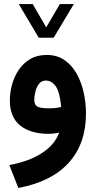

<svg xmlns="http://www.w3.org/2000/svg" viewBox="-20 -656 470 941"><path d="M169.9 -471.2 71.8 -636.2H140.1L206.5 -522L273.4 -636.2H341.8L243.2 -471.2ZM270 -5.9Q243.7 0 218.8 0Q129.9 0 79.1 -40.8Q28.3 -81.5 28.3 -164.1Q28.3 -202.6 39.1 -241.7Q49.8 -280.8 72 -313.7Q94.2 -346.7 128.2 -366.7Q162.1 -386.7 209 -386.7Q259.3 -386.7 295.7 -361.8Q332 -336.9 355.5 -295.2Q378.9 -253.4 390.1 -202.6Q401.4 -151.9 401.4 -100.6Q401.4 48.8 316.4 142.1Q231.4 235.4 69.8 265.1L25.9 152.8Q122.6 135.3 185.5 94.2Q248.5 53.2 270 -5.9ZM279.8 -131.8Q273.4 -204.1 253.4 -232.7Q233.4 -261.2 205.1 -261.2Q184.1 -261.2 171.6 -245.6Q159.2 -230 153.6 -207.8Q147.9 -185.5 147.9 -166.5Q147.9 -144 161.6 -134.5Q175.3 -125 221.2 -125Q251.5 -125 279.8 -131.8Z"/></svg>

Font: Vazir FD-WOL-UI
Style: Bold-FD-WOL-UI
Weight: 700
Designer: Saber Rastikerdar
Foundry: Saber Rastikerdar
Version: Version 30.0.0